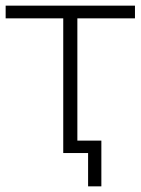

<svg xmlns="http://www.w3.org/2000/svg" viewBox="-21 -542 498 680"><path d="M203 0H291V118H338V-44H253V-477H457V-522H-1V-477H203Z"/></svg>

Font: Chess Sans Light
Style: Regular
Weight: 300
Designer: Wolf Bōese
Foundry: Wolf Bōese
Version: Version 7.223;Glyphs 3.3 (3306)